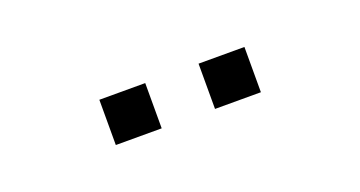

<svg xmlns="http://www.w3.org/2000/svg" viewBox="-23 -801 546 291"><g transform="rotate(-20 250.0 -655.5)"><path d="M293 -619V-692H367V-619ZM133 -619V-692H207V-619Z"/></g></svg>

Font: Nunito Sans 10pt SemiCondensed Light
Style: Regular
Weight: 300
Width: 4
Designer: Vernon Adams
Foundry: Vernon Adams
Version: Version 3.101;gftools[0.9.27]